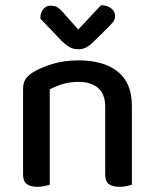

<svg xmlns="http://www.w3.org/2000/svg" viewBox="-20 -715 598 741"><path d="M489 -307V-208H386V-303Q386 -353 358 -376Q330 -399 283 -399Q248 -399 220 -390Q192 -381 172 -370V-208H69V-372Q69 -395 78.5 -409.5Q88 -424 109 -437Q137 -454 182 -468Q227 -482 283 -482Q380 -482 434.5 -438.5Q489 -395 489 -307ZM69 -260H172V-2Q165 0 152.5 3Q140 6 125 6Q97 6 83 -5Q69 -16 69 -41ZM386 -260H489V-2Q482 0 469 3Q456 6 442 6Q413 6 399.5 -5Q386 -16 386 -41ZM227 -663 282 -601 370 -695Q395 -694 409.5 -682.5Q424 -671 424 -653Q424 -639 415.5 -629Q407 -619 393 -605L334 -547Q322 -536 309.5 -530.5Q297 -525 282 -525Q270 -525 260 -528Q250 -531 240.5 -538Q231 -545 218 -557L136 -643Q135 -655 139.5 -666.5Q144 -678 153 -685.5Q162 -693 176 -693Q191 -693 201.5 -687Q212 -681 227 -663Z"/></svg>

Font: Baloo Bhaijaan 2 Medium
Style: Regular
Weight: 500
Designer: Sanskriti Dholi, Noopur Datye and Ek Type
Foundry: Ek Type
Version: Version 1.701